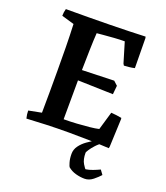

<svg xmlns="http://www.w3.org/2000/svg" viewBox="-155 -759 931 1079"><g transform="rotate(20 310.0 -220.0)"><path d="M56 8Q50 -16 50 -38L127 -53Q128 -116 128 -179.5Q128 -243 128 -304Q128 -373 127 -444Q126 -515 123 -582L48 -604Q48 -625 54 -646Q193 -646 315 -648Q437 -650 528 -654L530 -645L532 -467Q516 -463 500 -461.5Q484 -460 469 -459L463 -469L427 -589Q398 -589 363.5 -586.5Q329 -584 301 -581.5Q273 -579 263 -578Q260 -536 258.5 -474.5Q257 -413 256 -355L447 -361L471 -339L466 -287L255 -293L254 -60Q292 -60 332 -62.5Q372 -65 406 -68.5Q440 -72 461 -77L493 -186Q509 -185 524.5 -183Q540 -181 556 -178L557 -171L550 -4L548 6Q493 3 430.5 1.5Q368 0 309 0Q236 0 170.5 2.5Q105 5 56 8ZM467 -11H510Q487 4 470 22.5Q453 41 443.5 56Q434 71 434 74Q434 115 448.5 138.5Q463 162 466 162Q486 159 507 151Q528 143 547 134L566 160Q552 176 528.5 195Q505 214 478 214Q452 214 425 206.5Q398 199 378 182Q375 179 368.5 157.5Q362 136 362 107Q362 81 378 59Q394 37 418 20Q442 3 467 -11Z"/></g></svg>

Font: Labrada SemiBold
Style: Regular
Weight: 600
Designer: Mercedes Jáuregui
Foundry: Omnibus-Type Team
Version: Version 1.000; ttfautohint (v1.8.4.7-5d5b)